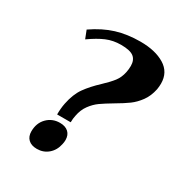

<svg xmlns="http://www.w3.org/2000/svg" viewBox="-170 -827 894 955"><g transform="rotate(30 276.5 -350.0)"><path d="M188 -254Q200 -314 227 -352Q254 -390 298 -431Q332 -463 350 -486.5Q368 -510 375 -543Q379 -562 379 -581Q379 -615 358 -631.5Q337 -648 285 -648Q240 -648 202 -632Q164 -616 116 -582L98 -628Q162 -672 224 -691Q286 -710 361 -710Q446 -710 499.5 -677.5Q553 -645 553 -580Q553 -564 550 -546Q541 -503 519 -473Q497 -443 470.5 -423.5Q444 -404 401 -379Q359 -354 335 -337Q311 -320 291 -293Q271 -266 264 -228Q260 -211 260 -189H182Q182 -224 188 -254ZM113 -52Q113 -100 142.5 -130Q172 -160 216 -160Q247 -160 264.5 -144Q282 -128 282 -99Q282 -87 279 -75Q271 -36 244 -13Q217 10 180 10Q148 10 130.5 -6.5Q113 -23 113 -52Z"/></g></svg>

Font: Trirong Black
Style: Italic
Weight: 900
Italic angle: -12°
Designer: Katatrad Team
Foundry: CadsonDemak
Version: Version 1.001